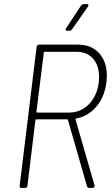

<svg xmlns="http://www.w3.org/2000/svg" viewBox="-20 -918 545 938"><path d="M405 -8 312 -332Q312 -335 309 -335H158Q156 -335 154.5 -334Q153 -333 153 -331L114 -10Q112 0 103 0H84Q80 0 77.5 -3Q75 -6 76 -10L159 -690Q160 -694 163 -697Q166 -700 170 -700H360Q426 -700 464 -658.5Q502 -617 502 -547Q502 -538 500 -516Q491 -445 451 -397.5Q411 -350 352 -339Q349 -338 349 -334L442 -12V-9Q442 -5 439.5 -2.5Q437 0 433 0H415Q408 0 405 -8ZM194 -661 158 -372Q158 -368 162 -368H318Q359 -368 392 -390Q425 -412 444.5 -452Q464 -492 464 -542Q464 -598 434.5 -631.5Q405 -665 354 -665H198Q194 -665 194 -661ZM303 -780 376 -891Q383 -898 389 -898H404Q410 -898 411.5 -894.5Q413 -891 410 -886L332 -775Q327 -768 320 -768H308Q302 -768 300.5 -771.5Q299 -775 303 -780Z"/></svg>

Font: Barlow Semi Condensed ExLight
Style: Italic
Weight: 275
Width: 4
Italic angle: -7°
Designer: Jeremy Tribby
Foundry: Tribby Type
Version: Version 1.408